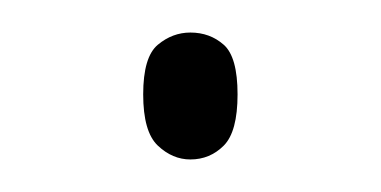

<svg xmlns="http://www.w3.org/2000/svg" viewBox="-20 -93 234 118"><path d="M97 5Q86 5 77 -3.5Q68 -12 68 -35Q68 -58 77 -65.5Q86 -73 97 -73Q109 -73 117.5 -65.5Q126 -58 126 -35Q126 -12 117.5 -3.5Q109 5 97 5Z"/></svg>

Font: Noto Serif Khmer Thin
Style: Regular
Weight: 250
Version: Version 2.003